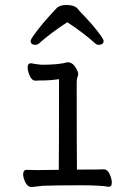

<svg xmlns="http://www.w3.org/2000/svg" viewBox="-20 -745 540 771"><path d="M107 6Q91 6 82 -12.5Q73 -31 73 -45Q73 -63 88 -63L128 -62L216 -63Q217 -110 217 -427Q181 -422 158 -422Q135 -422 123 -421Q108 -421 99.5 -440.5Q91 -460 91 -474Q91 -491 104 -491Q138 -485 148 -485Q217 -485 251 -495Q274 -495 288 -466Q294 -455 294 -449Q294 -442 291 -435.5Q288 -429 288 -416Q288 -129 289 -64Q384 -64 397 -65Q412 -65 420.5 -45.5Q429 -26 429 -12Q429 5 416 5Q381 -1 304 -1Q209 -1 153 1ZM122 -565Q103 -565 103 -581Q103 -585 113 -600Q147 -649 210 -715Q224 -725 247 -725Q277 -725 290 -712L300 -700Q354 -645 384 -603Q396 -586 396 -581Q396 -565 376 -565Q368 -565 362 -571Q314 -614 250 -656L249 -655Q183 -612 137 -571Q131 -565 122 -565Z"/></svg>

Font: LXGW WenKai Mono Lite
Style: Regular
Weight: 400
Monospace: yes
Designer: LXGW / Fontworks Inc.
Foundry: LXGW / Fontworks Inc.
Version: Version 1.520; June 14, 2025